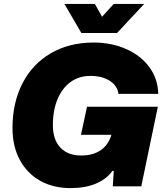

<svg xmlns="http://www.w3.org/2000/svg" viewBox="-20 -955 842 984"><path d="M44 -299Q44 -428 95 -527.5Q146 -627 240.5 -682Q335 -737 460 -737Q551 -737 626 -704Q701 -671 745 -611.5Q789 -552 791 -474H587Q582 -515 543 -540.5Q504 -566 443 -566Q385 -566 342 -535Q299 -504 275 -447Q251 -390 251 -314Q251 -239 289.5 -198.5Q328 -158 396 -158Q457 -158 496.5 -185.5Q536 -213 551 -264H395L426 -408H789L704 0H558L563 -79H556Q526 -37 471.5 -14Q417 9 341 9Q253 9 186 -28.5Q119 -66 81.5 -135.5Q44 -205 44 -299ZM310 -935H466L503 -869L563 -935H719L580 -786H397Z"/></svg>

Font: Mona Sans Black
Style: Italic
Weight: 900
Italic angle: -11.7°
Designer: Deni Anggara
Foundry: GitHub
Version: Version 2.000